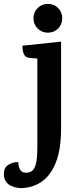

<svg xmlns="http://www.w3.org/2000/svg" viewBox="-102 -734 414 987"><path d="M212 -520V-75Q212 36 184 104Q156 172 108.5 202.5Q61 233 3 233Q-3 233 -17 230.5Q-31 228 -46 221Q-61 214 -71.5 199Q-82 184 -82 160Q-82 128 -59.5 113.5Q-37 99 -8 99Q-8 120 1 137Q10 154 31 154Q48 154 61 146Q74 138 82 110Q90 82 90 22V-433L47 -437Q30 -439 23 -451.5Q16 -464 14.5 -478.5Q13 -493 13 -499ZM144 -714Q176 -714 197 -692.5Q218 -671 218 -640Q218 -609 197 -587.5Q176 -566 144 -566Q113 -566 91.5 -587.5Q70 -609 70 -640Q70 -671 91.5 -692.5Q113 -714 144 -714Z"/></svg>

Font: Karma Variable Light
Style: Regular
Weight: 300
Designer: Joana Correia
Foundry: Indian Type Foundry
Version: Version 3.000